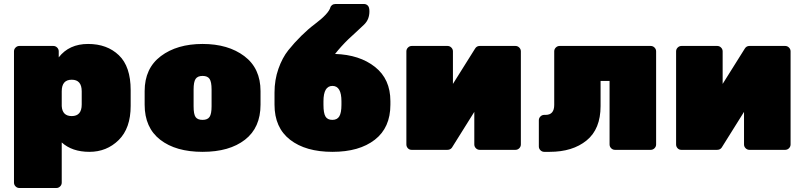

<svg xmlns="http://www.w3.org/2000/svg" viewBox="-20 -750 4027 961"><path d="M634 -299V-220Q634 -108 574 -49Q514 10 427.5 10Q341 10 289 -37V164Q289 175 281 183Q273 191 262 191H77Q66 191 58 183Q50 175 50 164V-493Q50 -504 58 -512Q66 -520 77 -520H247Q258 -520 266 -512Q274 -504 274 -493V-463Q326 -530 421 -530Q516 -530 575 -473.5Q634 -417 634 -299ZM289 -293V-219Q292 -169 339 -169Q389 -169 389 -227V-293Q389 -351 339 -351Q289 -351 289 -293Z M704 -226V-294Q704 -408 785 -469Q866 -530 994 -530Q1122 -530 1203 -469Q1284 -408 1284 -294V-226Q1284 -111 1206 -50.5Q1128 10 994 10Q860 10 782 -50.5Q704 -111 704 -226ZM1039 -218V-302Q1039 -340 1029 -355Q1019 -370 994 -370Q969 -370 959 -355Q949 -340 949 -302V-218Q949 -178 959 -164Q969 -150 994 -150Q1019 -150 1029 -165Q1039 -180 1039 -218Z M1659 -730H1802Q1813 -730 1821 -722Q1829 -714 1829 -693.5Q1829 -673 1822.5 -656.5Q1816 -640 1802 -626.5Q1788 -613 1762.5 -589.5Q1737 -566 1724 -554Q1687 -518 1657 -480Q1780 -476 1857 -415Q1934 -354 1934 -244V-226Q1934 -111 1856 -50.5Q1778 10 1644 10Q1510 10 1432 -50.5Q1354 -111 1354 -226V-287Q1354 -350 1373.5 -405.5Q1393 -461 1423 -498.5Q1453 -536 1488 -570.5Q1523 -605 1554 -628Q1626 -682 1634 -714Q1635 -719 1642 -724.5Q1649 -730 1659 -730ZM1689 -225V-243Q1689 -320 1644 -320Q1599 -320 1599 -243V-225Q1599 -184 1609 -167Q1619 -150 1643.5 -150Q1668 -150 1678.5 -168Q1689 -186 1689 -225Z M2560 0H2381Q2370 0 2362 -8Q2354 -16 2354 -27V-190L2242 -11Q2234 0 2219 0H2040Q2029 0 2021.5 -8Q2014 -16 2014 -27V-493Q2014 -504 2022 -512Q2030 -520 2041 -520H2220Q2231 -520 2239 -512Q2247 -504 2247 -493V-330L2358 -507Q2366 -520 2381 -520H2560Q2571 -520 2579 -512Q2587 -504 2587 -493V-27Q2587 -16 2579 -8Q2571 0 2560 0Z M2731 10H2704Q2693 10 2685 2Q2677 -6 2677 -17V-148Q2677 -159 2685 -167Q2693 -175 2704 -175H2711Q2754 -175 2754 -225V-493Q2754 -504 2762 -512Q2770 -520 2781 -520H3237Q3248 -520 3256 -512Q3264 -504 3264 -493V-27Q3264 -16 3256 -8Q3248 0 3237 0H3058Q3047 0 3039 -8Q3031 -16 3031 -27V-345H2986V-219Q2986 -104 2916 -47Q2846 10 2731 10Z M3910 0H3731Q3720 0 3712 -8Q3704 -16 3704 -27V-190L3592 -11Q3584 0 3569 0H3390Q3379 0 3371.5 -8Q3364 -16 3364 -27V-493Q3364 -504 3372 -512Q3380 -520 3391 -520H3570Q3581 -520 3589 -512Q3597 -504 3597 -493V-330L3708 -507Q3716 -520 3731 -520H3910Q3921 -520 3929 -512Q3937 -504 3937 -493V-27Q3937 -16 3929 -8Q3921 0 3910 0Z"/></svg>

Font: Rubik One
Style: Regular
Weight: 400
Designer: Hubert and Fischer with Elvire Volk Leonovitch
Foundry: Hubert and Fischer with Elvire Volk Leonovitch
Version: Version 1.001